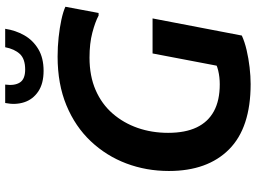

<svg xmlns="http://www.w3.org/2000/svg" viewBox="-143 -831 986 740"><g transform="rotate(-90 350.0 -461.0)"><path d="M61 -303Q61 -390 90 -467Q119 -544 175.5 -604Q232 -664 314 -698Q396 -732 502 -732Q540 -732 576.5 -728Q613 -724 643.5 -717.5Q674 -711 694 -702L670 -574H660Q636 -587 594.5 -598Q553 -609 498 -609Q427 -609 373 -585.5Q319 -562 282.5 -520Q246 -478 227 -423.5Q208 -369 208 -306Q208 -240 229 -196Q250 -152 291.5 -129.5Q333 -107 395 -107Q423 -107 448 -113Q473 -119 492 -132L456 -62L514 -366H649L583 -22Q559 -11 527 -3.5Q495 4 460.5 8Q426 12 396 12Q228 12 144.5 -71Q61 -154 61 -303ZM447 -786Q398 -786 367.5 -806.5Q337 -827 326 -860.5Q315 -894 323 -934H394Q389 -898 402 -877.5Q415 -857 452 -857Q493 -857 512 -877.5Q531 -898 538 -934H609Q603 -894 584 -860.5Q565 -827 531 -806.5Q497 -786 447 -786Z"/></g></svg>

Font: Kufam SemiBold
Style: Italic
Weight: 600
Italic angle: -11°
Designer: Artur Schmal
Foundry: Original Type
Version: Version 1.301; ttfautohint (v1.8.3)